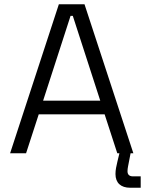

<svg xmlns="http://www.w3.org/2000/svg" viewBox="-20 -720 681 902"><path d="M27.5 0H102.5L162 -183H471.5L531 0H541L531.5 39.5C526.5 60.5 522.5 78.5 522.5 97.5C522.5 139.5 548 162 591.5 162H641V108.5H604.5C586.5 108.5 579 99 579 84.5C579 75.5 580 71 581.5 62L593.5 0H606.5L377 -700H256.5ZM182.5 -247 311.5 -645.5H322L451 -247Z"/></svg>

Font: MCL Standard Light
Style: Regular
Weight: 300
Designer: Květoslav Bartoš
Foundry: Florian Karsten
Version: Version 1.001;Glyphs 3.2.3 (3260)